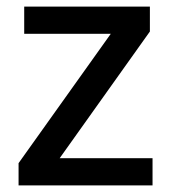

<svg xmlns="http://www.w3.org/2000/svg" viewBox="-20 -559 517 579"><path d="M440 0V-82H160L432 -464V-539H53V-457H314L36 -67V0Z"/></svg>

Font: Noto Sans Cherokee Medium
Style: Regular
Weight: 500
Designer: Monotype Design Team
Foundry: Monotype Imaging Inc.
Version: Version 2.001